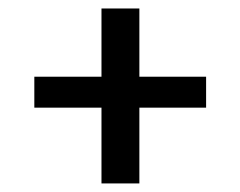

<svg xmlns="http://www.w3.org/2000/svg" viewBox="-20 -428 559 448"><path d="M216.8 -176.8H60.1V-249H216.8V-408.2H305.2V-249H460.9V-176.8H305.2V0H216.8Z"/></svg>

Font: Junicode Two Beta VF
Style: Regular
Weight: 400
Designer: Peter S. Baker
Foundry: Briery Creek Software
Version: Version 1.031 beta; ttfautohint (v1.8.1.43-b0c9)